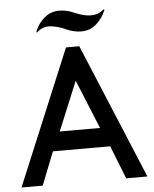

<svg xmlns="http://www.w3.org/2000/svg" viewBox="-59 -941 794 992"><g transform="rotate(-5 337.5 -445.5)"><path d="M519 -876Q499 -828 462 -799Q413 -760 333 -785Q332 -785 314 -792.5Q296 -800 292 -802Q251 -816 221.5 -816Q192 -816 165 -793Q161 -788 158 -792Q175 -838 214 -869Q260 -905 335 -885Q342 -883 352 -879L372 -871Q383 -867 385 -866Q466 -837 511 -876Q515 -879 516 -878.5Q517 -878 518 -877ZM665 1H555L487 -171H190L122 1H12L304 -700H373ZM443 -270 339 -524 234 -270Z"/></g></svg>

Font: Railway
Style: Regular
Weight: 400
Version: 1.000